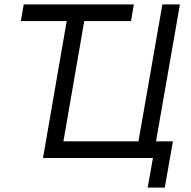

<svg xmlns="http://www.w3.org/2000/svg" viewBox="-20 -720 871 875"><path d="M75 -624H284L176 0H677L653 135H731L768 -76H691L800 -700H720L611 -76H269L364 -624H577L590 -700H88Z"/></svg>

Font: Fixel Display 20240404
Style: Italic
Weight: 400
Italic angle: -10°
Designer: AlfaBravo + MacPaw
Foundry: Kyrylo Tkachov, Marchela Mozhyna, Serhii Makarenko, Maria Weinstein, Zakhar Kryvoshyya
Version: Version 1.211;Glyphs 3.2 (3225)